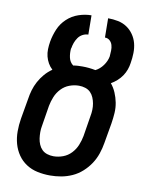

<svg xmlns="http://www.w3.org/2000/svg" viewBox="-84 -796 668 865"><g transform="rotate(10 250.0 -363.5)"><path d="M205 8Q175 8 147 2Q119 -4 96 -19Q73 -34 57.5 -56.5Q42 -79 34.5 -106Q27 -133 27 -162.5Q27 -192 32 -222L48 -314Q51 -335 57 -355.5Q63 -376 73.5 -395.5Q84 -415 99 -432.5Q114 -450 133 -463Q121 -474 113 -488Q105 -502 101 -518Q97 -534 97.5 -551Q98 -568 101 -586Q106 -615 118 -643.5Q130 -672 153 -693.5Q176 -715 205.5 -725Q235 -735 264 -735L265 -647Q252 -647 239.5 -640.5Q227 -634 219 -622.5Q211 -611 206.5 -598.5Q202 -586 200 -573L199 -572Q197 -550 201.5 -530Q206 -510 222 -498Q233 -500 243.5 -500.5Q254 -501 264 -501Q279 -501 294 -499.5Q309 -498 324 -495Q344 -505 358.5 -525Q373 -545 377 -567V-568Q378 -581 378.5 -594Q379 -607 375.5 -619Q372 -631 363 -639Q354 -647 341 -647L340 -735Q363 -735 385.5 -730.5Q408 -726 426 -714Q444 -702 456.5 -684Q469 -666 474.5 -645Q480 -624 479.5 -600.5Q479 -577 475 -554Q473 -539 467.5 -523.5Q462 -508 452.5 -494Q443 -480 430 -468.5Q417 -457 403 -449Q417 -432 426 -411Q435 -390 439.5 -367Q444 -344 442.5 -320Q441 -296 437 -271L421 -179Q417 -154 408.5 -129Q400 -104 385.5 -82Q371 -60 350.5 -41.5Q330 -23 305.5 -12Q281 -1 255.5 3.5Q230 8 205 8ZM205 -80Q227 -80 248.5 -88Q270 -96 286 -113Q302 -130 310.5 -151Q319 -172 323 -193L338 -286Q341 -301 341.5 -316Q342 -331 339.5 -345Q337 -359 331.5 -372Q326 -385 316.5 -394.5Q307 -404 293 -408.5Q279 -413 264 -413Q242 -413 220.5 -405Q199 -397 183 -380Q167 -363 158.5 -342Q150 -321 146 -300L131 -207Q128 -192 128 -177Q128 -162 130 -148Q132 -134 137.5 -121Q143 -108 152.5 -98.5Q162 -89 176 -84.5Q190 -80 205 -80Z"/></g></svg>

Font: Iosevka Semibold Oblique
Style: Regular
Weight: 600
Italic angle: -9°
Monospace: yes
Designer: Belleve Invis
Foundry: Belleve Invis
Version: Version 32.5.0; ttfautohint (v1.8.4)